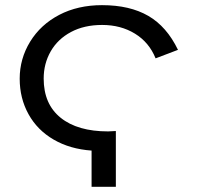

<svg xmlns="http://www.w3.org/2000/svg" viewBox="-20 -718 762 738"><path d="M332 0V-139.2Q249 -145 186.3 -181.4Q123.5 -217.8 89.6 -279.1Q55.7 -340.3 55.7 -415.5Q55.7 -492.2 95.9 -557.9Q136.2 -623.5 207.8 -660.9Q279.3 -698.2 372.1 -698.2Q479 -698.2 550 -657Q621.1 -615.7 664.1 -526.4L578.1 -493.7Q553.2 -555.2 498.8 -588.6Q444.3 -622.1 372.6 -622.1Q303.7 -622.1 252.9 -595Q202.1 -567.9 175 -520.8Q147.9 -473.6 147.9 -416Q147.9 -317.9 213.1 -265.4Q278.3 -212.9 395.5 -212.9L425.3 -214.4V0Z"/></svg>

Font: Liberation Sans
Style: Regular
Weight: 400
Designer: Steve Matteson
Foundry: Ascender Corporation
Version: Version 2.00.1